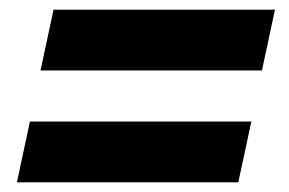

<svg xmlns="http://www.w3.org/2000/svg" viewBox="-20 -530 600 398"><path d="M550 -510 523 -384H64L91 -510ZM501 -278 474 -152H15L42 -278Z"/></svg>

Font: Roboto Serif ExtraBold
Style: Italic
Weight: 800
Italic angle: -10°
Version: Version 1.007